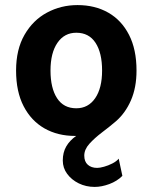

<svg xmlns="http://www.w3.org/2000/svg" viewBox="-20 -528 606 763"><path d="M451.7 102.5 466.3 170.9Q445.3 191.9 414.6 203.4Q383.8 214.8 356.4 214.8Q321.8 214.8 293 200.7Q264.2 186.5 246.8 162.8Q229.5 139.2 229.5 109.9Q229.5 77.6 243.4 53.7Q257.3 29.8 282.7 12.2H278.3Q209.5 12.2 156.7 -17.8Q104 -47.9 74 -105.7Q43.9 -163.6 43.9 -247.6Q43.9 -331.5 77.4 -389.6Q110.8 -447.8 166.5 -477.8Q222.2 -507.8 288.1 -507.8Q357.4 -507.8 410.2 -477.8Q462.9 -447.8 492.7 -389.6Q522.5 -331.5 522.5 -247.6Q522.5 -179.7 500.2 -128.9Q478 -78.1 439.9 -45.4Q414.1 -23.4 385 -1.5Q356 20.5 335.4 43.2Q314.9 65.9 314.9 90.3Q314.9 114.3 328.9 126.7Q342.8 139.2 366.2 139.2Q377 139.2 393.6 134.5Q410.2 129.9 426.5 121.6Q442.9 113.3 451.7 102.5ZM180.7 -247.6Q180.7 -177.7 206.8 -137.7Q232.9 -97.7 283.2 -97.7Q330.6 -97.7 358.2 -137.7Q385.7 -177.7 385.7 -247.6Q385.7 -317.9 359.6 -357.9Q333.5 -397.9 283.2 -397.9Q235.8 -397.9 208.3 -357.9Q180.7 -317.9 180.7 -247.6Z"/></svg>

Font: Andika
Style: Bold
Weight: 700
Designer: Victor Gaultney, Annie Olsen, Julie Remington, Don Collingsworth, Eric Hays, Becca Hirsbrunner
Foundry: SIL International
Version: Version 6.101